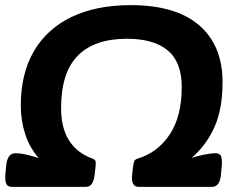

<svg xmlns="http://www.w3.org/2000/svg" viewBox="-25 -728 921 748"><path d="M21 0Q4 0 -1 -13Q-6 -26 -4 -50L-1 -81Q3 -131 35 -131Q55 -131 82.5 -124.5Q110 -118 126 -112Q90 -153 73 -206Q56 -259 56 -317Q56 -441 107 -528.5Q158 -616 254 -662Q350 -708 484 -708Q660 -708 751 -629.5Q842 -551 842 -408Q842 -304 811 -234Q780 -164 722 -113Q740 -119 767.5 -125Q795 -131 815 -131Q832 -131 836.5 -118.5Q841 -106 839 -81L836 -50Q832 0 801 0H515Q484 0 490 -50L493 -76Q495 -93 498 -100Q501 -107 511 -110Q590 -134 636.5 -204.5Q683 -275 683 -389Q683 -486 628.5 -531.5Q574 -577 470 -577Q343 -577 278 -511Q213 -445 213 -307Q213 -229 244.5 -180Q276 -131 336 -110Q346 -106 347.5 -99Q349 -92 347 -76L344 -50Q341 -23 332.5 -11.5Q324 0 309 0Z"/></svg>

Font: Asap Expanded Expanded Regular
Style: Bold Italic
Weight: 700
Width: 7
Italic angle: -6°
Designer: Pablo Cosgaya
Foundry: Omnibus-Type
Version: Version 3.001; ttfautohint (v1.8.4.7-5d5b)